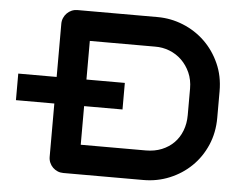

<svg xmlns="http://www.w3.org/2000/svg" viewBox="-50 -761 1039 822"><g transform="rotate(5 469.0 -350.0)"><path d="M886.7 -293Q886.7 -229 863.5 -175.3Q840.3 -121.6 800.3 -82.8Q760.3 -43.9 707.3 -22Q654.3 0 594.7 0H250.5Q237.3 0 225.8 -4.9Q214.4 -9.8 205.6 -18.3Q196.8 -26.9 191.7 -38.6Q186.5 -50.3 186.5 -64V-293H21.5V-407.2H186.5V-636.2Q186.5 -649.4 191.7 -661.1Q196.8 -672.9 205.6 -681.6Q214.4 -690.4 225.8 -695.3Q237.3 -700.2 250.5 -700.2H594.7Q651.9 -700.2 704.8 -678.7Q757.8 -657.2 798.1 -618.4Q838.4 -579.6 862.5 -525.9Q886.7 -472.2 886.7 -407.2ZM314.5 -293V-127H593.8Q631.8 -127 662.4 -139.4Q692.9 -151.9 714.6 -173.8Q736.3 -195.8 748 -226.3Q759.8 -256.8 759.8 -293V-407.2Q759.8 -444.8 746.1 -475.6Q732.4 -506.3 709.7 -528.3Q687 -550.3 657.2 -562Q627.4 -573.7 594.7 -573.2H314.5V-407.2H479.5V-293Z"/></g></svg>

Font: Audiowide
Style: Regular
Weight: 400
Designer: Astigmatic (AOETI)
Foundry: Astigmatic (AOETI)
Version: Version 1.002